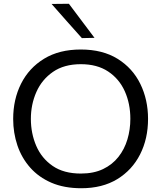

<svg xmlns="http://www.w3.org/2000/svg" viewBox="-20 -989 857 1020"><path d="M412 11Q321 11 253.2 -18.2Q185.5 -47.5 140.2 -98.8Q95 -150 72.5 -216.5Q50 -283 50 -357Q50 -461 92 -544.5Q134 -628 214.2 -677Q294.5 -726 409 -726Q525 -726 604.8 -676.5Q684.5 -627 725.5 -543.2Q766.5 -459.5 766.5 -357.5Q766.5 -252 724.2 -168.8Q682 -85.5 602.8 -37.2Q523.5 11 412 11ZM409.5 -67Q478 -67 527.5 -90.8Q577 -114.5 609.2 -155.5Q641.5 -196.5 657 -248.8Q672.5 -301 672.5 -357.5Q672.5 -438.5 642.8 -504.5Q613 -570.5 554.5 -609.2Q496 -648 409.5 -648Q320.5 -648 261.5 -607.2Q202.5 -566.5 173.2 -500.2Q144 -434 144 -357.5Q144 -280.5 172.5 -214.2Q201 -148 259.8 -107.5Q318.5 -67 409.5 -67ZM415 -786.5Q375 -831 335.2 -876Q295.5 -921 254 -968L346 -969Q380 -924 414 -878.5Q448 -833 482 -788Z"/></svg>

Font: Heraclito
Style: Regular
Weight: 400
Designer: Kostas Bartsokas (font) & Cristiano Sobral (main changes)
Foundry: Kostas Bartsokas (font) & Cristiano Sobral (main changes)
Version: Version 1.00;July 8, 2020;FontCreator 13.0.0.2655 64-bit